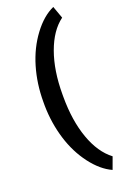

<svg xmlns="http://www.w3.org/2000/svg" viewBox="-193 -870 748 1155"><g transform="rotate(-20 181.0 -292.5)"><path d="M62.5 -298.2Q62.5 -413.6 93.2 -517.9Q123.9 -622.2 183.9 -702.5Q243.8 -782.9 313.9 -814.1L342.1 -735.5Q268.5 -681.1 227.2 -567.3Q185.9 -453.4 185.9 -301.3V-285.6Q185.9 -133 226.7 -18.6Q267.5 95.7 342.1 152.1L313.9 229.2Q245.3 198.5 186.1 120.7Q127 42.8 95.7 -58.9Q64.5 -160.7 62.5 -271.5Z"/></g></svg>

Font: Vazir FD
Style: Bold
Weight: 700
Foundry: DejaVu fonts team - Redesigned by Saber Rastikerdar
Version: Version 21.10;October 20, 2019;FontCreator 12.0.0.2547 64-bi